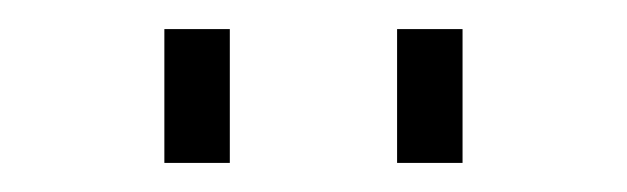

<svg xmlns="http://www.w3.org/2000/svg" viewBox="-20 -742 431 132"><path d="M138 -630V-722H93V-630ZM298 -630V-722H253V-630Z"/></svg>

Font: Perun ExtraLight
Style: Regular
Weight: 200
Foundry: Copyright (c) Stefan Peev, Context Ltd, 2016
Version: Version 1.089